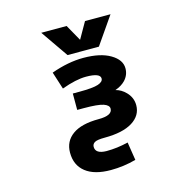

<svg xmlns="http://www.w3.org/2000/svg" viewBox="-136 -905 1273 1271"><g transform="rotate(-15 500.0 -269.5)"><path d="M476.6 -117.2Q571.3 -117.2 571.3 -164.1Q571.3 -187.5 534.7 -200.2Q498 -212.9 398.4 -212.9H355.5V-325.2H398.4Q494.1 -325.2 529.8 -337.4Q565.4 -349.6 565.4 -372.1Q565.4 -410.2 467.8 -410.2Q399.4 -410.2 300.8 -374L262.7 -493.2Q378.9 -535.2 483.4 -535.2Q599.6 -535.2 667.5 -495.1Q735.4 -455.1 735.4 -396.5Q735.4 -350.6 703.1 -316.4Q676.8 -289.1 633.8 -274.4Q672.9 -264.6 703.1 -233.4Q741.2 -194.3 741.2 -142.6Q741.2 -71.3 674.3 -29.8Q607.4 11.7 483.4 11.7Q432.6 11.7 415 22Q397.5 32.2 397.5 51.8Q397.5 99.6 472.7 100.6Q545.9 100.6 622.1 82L641.6 206.1Q556.6 229.5 468.8 229.5Q356.4 229.5 296.4 182.1Q236.3 134.8 236.3 48.8Q236.3 -29.3 297.4 -73.2Q358.4 -117.2 476.6 -117.2ZM494.1 -656.2 557.6 -767.6H732.4L602.5 -580.1H387.7L257.8 -767.6H431.6Z"/></g></svg>

Font: Gen Shin Gothic Monospace Heavy
Style: Bold
Weight: 800
Designer: [Source Han Sans]
Ryoko NISHIZUKA  (kana & ideographs); Paul D. Hunt (Latin, Greek & Cyrillic); Wenlong ZHANG  (bopomofo
Version: Version 1.002.20150607